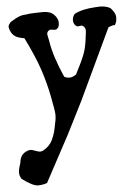

<svg xmlns="http://www.w3.org/2000/svg" viewBox="-53 -525 584 812"><g transform="rotate(-5 239.5 -119.0)"><path d="M381.8 -483.4 401.4 -484.4Q428.7 -484.4 446.3 -473.6Q466.8 -451.2 466.8 -434.6Q466.8 -418 462.9 -410.2Q459 -402.3 459 -401.9Q459 -401.4 457 -400.9Q455.1 -400.4 453.6 -400.9Q452.1 -401.4 445.3 -399.4L430.7 -394.5L289.1 -94.7L220.7 41L114.3 239.3Q96.7 246.1 75.2 246.1Q53.7 246.1 8.8 212.9Q0 200.2 0 185.5Q0 170.9 8.8 146.5Q11.7 124 19 114.3Q26.4 104.5 37.6 99.1Q48.8 93.8 55.7 93.8Q62.5 93.8 76.2 99.1Q89.8 104.5 96.7 104.5Q103.5 104.5 109.4 101.6Q137.7 85.9 149.4 61.5Q161.1 37.1 166 12.2Q170.9 -12.7 172.9 -22Q174.8 -31.2 174.8 -45.9Q174.8 -60.5 162.6 -122.6Q150.4 -184.6 131.3 -241.2Q112.3 -297.9 72.3 -378.9Q46.9 -382.8 34.7 -390.6Q22.5 -398.4 16.1 -412.1Q9.8 -425.8 9.8 -433.1Q9.8 -440.4 20.5 -452.1L38.1 -462.9Q61.5 -475.6 75.2 -477.1Q88.9 -478.5 90.8 -478.5Q96.7 -480.5 122.1 -481.4Q147.5 -482.4 159.2 -482.4Q191.4 -482.4 207 -465.8Q222.7 -449.2 222.7 -432.6Q222.7 -416 216.8 -409.7Q210.9 -403.3 205.1 -403.3L185.5 -405.3Q179.7 -405.3 174.8 -399.9Q169.9 -394.5 169.9 -386.7L175.8 -357.4Q185.5 -293 225.6 -202.1Q236.3 -196.3 248.5 -196.3Q260.7 -196.3 276.4 -207Q304.7 -261.7 315.4 -290Q326.2 -318.4 331.1 -363.3L334 -386.7Q334 -398.4 328.1 -404.8Q322.3 -411.1 316.4 -411.1L301.8 -409.2Q295.9 -409.2 289.6 -417Q283.2 -424.8 283.2 -437.5Q283.2 -450.2 293 -462.9Q326.2 -480.5 381.8 -483.4Z"/></g></svg>

Font: Essays1743
Style: Medium
Weight: 500
Designer: Based on the typeface in a 1743 English translation of the essays of Montaigne.  PostScript/TrueType font designed by Jo
Version: Version 002.100